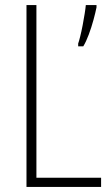

<svg xmlns="http://www.w3.org/2000/svg" viewBox="-20 -734 436 754"><path d="M84 0V-714H123V-36H377V0ZM359 -705Q355 -685 347 -655.5Q339 -626 328.5 -598Q318 -570 307 -552H287V-563Q290 -571 295 -591Q300 -611 304.5 -634.5Q309 -658 312.5 -680Q316 -702 317 -714H359Z"/></svg>

Font: Noto Sans Khmer Condensed ExtraLight
Style: Regular
Weight: 200
Width: 3
Designer: Danh Hong and the Monotype Design Team
Foundry: Monotype Imaging Inc.
Version: Version 2.004; ttfautohint (v1.8.4.7-5d5b)